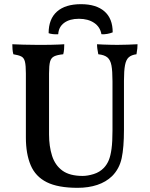

<svg xmlns="http://www.w3.org/2000/svg" viewBox="-20 -891 718 920"><path d="M574 -270Q574 -184 563 -133Q552 -82 517 -47Q488 -19 446 -5Q404 9 352 9Q258 9 204 -18Q150 -45 127 -99.5Q104 -154 104 -232V-539Q104 -577 99.5 -595.5Q95 -614 82 -620.5Q69 -627 44 -631Q41 -642 40 -654.5Q39 -667 39 -679Q59 -678 92 -677Q125 -676 158 -676Q173 -676 191.5 -676Q210 -676 227.5 -676.5Q245 -677 261 -677.5Q277 -678 288 -679Q288 -667 287 -654.5Q286 -642 283 -631Q254 -628 239.5 -621Q225 -614 220 -596Q215 -578 215 -539V-247Q215 -190 229.5 -144.5Q244 -99 279 -73.5Q314 -48 376 -48Q400 -48 429 -57Q458 -66 478 -87Q493 -103 501.5 -124Q510 -145 514.5 -178.5Q519 -212 519 -265V-502Q519 -551 514 -577.5Q509 -604 494.5 -616Q480 -628 451 -631Q448 -646 446.5 -657Q445 -668 445 -679Q458 -678 474.5 -677.5Q491 -677 509 -676.5Q527 -676 542 -676Q566 -676 593 -677Q620 -678 639 -679Q639 -670 638 -659Q637 -648 634 -631Q610 -628 597 -616.5Q584 -605 579 -578.5Q574 -552 574 -504ZM213 -732Q213 -800 253 -835.5Q293 -871 368 -871Q441 -871 480.5 -836.5Q520 -802 520 -736Q508 -731 493.5 -728.5Q479 -726 466 -727Q460 -762 431 -781.5Q402 -801 358 -801Q314 -801 287.5 -781.5Q261 -762 259 -727Q246 -726 233.5 -727.5Q221 -729 213 -732Z"/></svg>

Font: Vollkorn Medium
Style: Regular
Weight: 500
Designer: Friedrich Althausen
Foundry: Friedrich Althausen
Version: Version 5.000